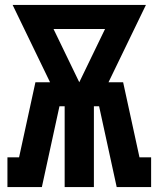

<svg xmlns="http://www.w3.org/2000/svg" viewBox="-20 -755 640 775"><path d="M10 0V-120H57L123 -423H182L31 -735H569L418 -423H477L543 -120H590V0H451L380 -326H359V0H241V-326H220L149 0ZM300 -423 404 -638H196Z"/></svg>

Font: Iosevka Slab Heavy Extended
Style: Regular
Weight: 900
Width: 7
Monospace: yes
Designer: Belleve Invis
Foundry: Belleve Invis
Version: Version 11.1.0; ttfautohint (v1.8.3)